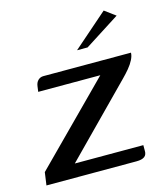

<svg xmlns="http://www.w3.org/2000/svg" viewBox="-103 -649 619 720"><g transform="rotate(-15 206.5 -289.0)"><path d="M113 -52H379V-32Q380 -15 370 -7.5Q360 0 339 0H-11L-4 -50L291 -347H50L53 -369Q55 -383 63.5 -391Q72 -399 84 -399H424Q424 -387 416.5 -372Q409 -357 396.5 -342Q384 -327 370 -313ZM231 -460 366 -578 408 -547 272 -460Z"/></g></svg>

Font: Genos Medium
Style: Italic
Weight: 500
Italic angle: -8°
Designer: Robert E. Leuschke
Foundry: Robert E. Leuschke
Version: Version 1.010